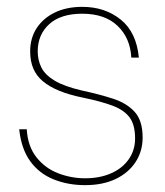

<svg xmlns="http://www.w3.org/2000/svg" viewBox="-20 -528 480 560"><path d="M228 12Q178 12 136 -5Q94 -22 68 -58Q42 -94 36 -151H58Q61 -101 86.5 -69Q112 -37 150 -22.5Q188 -8 228 -8Q271 -8 304 -22.5Q337 -37 355.5 -63.5Q374 -90 374 -124Q374 -164 358 -185.5Q342 -207 309 -219.5Q276 -232 223 -243Q183 -251 153.5 -263Q124 -275 105 -291Q86 -307 77 -328.5Q68 -350 68 -378Q68 -417 87 -446Q106 -475 140 -491.5Q174 -508 220 -508Q286 -508 332 -471Q378 -434 385 -360H363Q360 -417 323 -452.5Q286 -488 220 -488Q157 -488 123.5 -457.5Q90 -427 90 -378Q90 -353 100.5 -331.5Q111 -310 139 -293Q167 -276 219 -264Q270 -253 310 -240Q350 -227 373 -201.5Q396 -176 396 -127Q396 -87 375.5 -55.5Q355 -24 317.5 -6Q280 12 228 12Z"/></svg>

Font: DM Sans 28pt Thin
Style: Regular
Weight: 250
Version: Version 4.004;gftools[0.9.30]